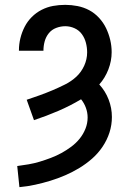

<svg xmlns="http://www.w3.org/2000/svg" viewBox="-20 -548 540 791"><path d="M60 223 51 136Q74 133 97.5 129Q121 125 144 118Q167 111 189.5 102.5Q212 94 233 82.5Q254 71 273.5 56.5Q293 42 308 23.5Q323 5 332 -17.5Q341 -40 341 -64Q341 -84 334 -103.5Q327 -123 314 -139Q269 -112 220 -91Q171 -70 120 -53L90 -137Q117 -146 143.5 -155.5Q170 -165 196 -176Q222 -187 248 -200Q274 -213 294.5 -232Q315 -251 327 -277.5Q339 -304 339 -332Q339 -352 334 -371.5Q329 -391 317.5 -407Q306 -423 287.5 -431.5Q269 -440 249 -440Q230 -440 211.5 -433Q193 -426 181 -411Q169 -396 164 -377.5Q159 -359 159 -340V-339H58V-341Q58 -366 64 -390.5Q70 -415 81.5 -437.5Q93 -460 111 -478Q129 -496 151.5 -507.5Q174 -519 198.5 -523.5Q223 -528 249 -528Q274 -528 299.5 -523Q325 -518 347.5 -506Q370 -494 388 -474.5Q406 -455 417 -432Q428 -409 434 -384Q440 -359 440 -333Q440 -297 426.5 -262Q413 -227 389 -200Q414 -173 427.5 -138Q441 -103 441 -66Q441 -33 431 -2Q421 29 402.5 56.5Q384 84 359.5 105.5Q335 127 307 144Q279 161 249 174Q219 187 188 196.5Q157 206 125 213Q93 220 60 223Z"/></svg>

Font: Iosevka SS18 Semibold
Style: Regular
Weight: 600
Monospace: yes
Designer: Belleve Invis
Foundry: Belleve Invis
Version: Version 25.1.1; ttfautohint (v1.8.4)